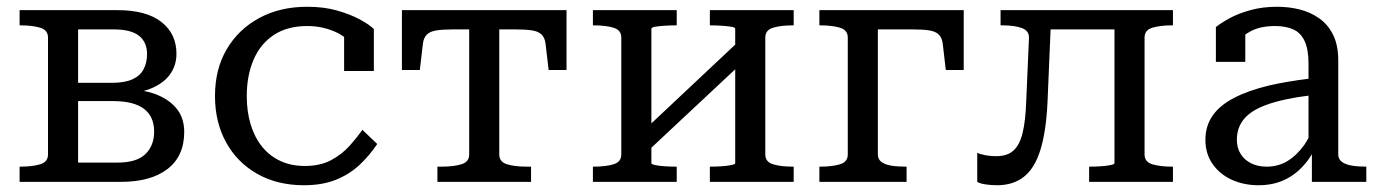

<svg xmlns="http://www.w3.org/2000/svg" viewBox="-20 -538 4075 568"><path d="M38 -508H327Q413 -508 457.5 -473Q502 -438 502 -379Q502 -343 481.5 -316Q461 -289 421 -274Q413 -271 405 -269Q420 -266 433 -262Q477 -247 501 -218.5Q525 -190 525 -148Q525 -76 475.5 -38Q426 0 338 0H38V-45H40Q76 -45 99 -52Q122 -59 122 -81V-427Q122 -449 99 -456Q76 -463 40 -463H38ZM211 -57H328Q384 -57 410 -82Q436 -107 436 -149Q436 -193 406 -216Q376 -239 313 -239H211ZM211 -293H312Q349 -293 372 -303.5Q395 -314 405 -333.5Q415 -353 415 -378Q415 -413 391.5 -432Q368 -451 316 -451H211Z M882 -47Q927 -47 959 -64Q991 -81 1013.5 -106Q1036 -131 1052 -154L1096 -112Q1074 -79 1044.5 -51Q1015 -23 974.5 -6.5Q934 10 879 10Q800 10 740.5 -24Q681 -58 648.5 -117.5Q616 -177 616 -254Q616 -333 650.5 -392Q685 -451 746.5 -484.5Q808 -518 889 -518Q939 -518 978.5 -506.5Q1018 -495 1045.5 -480Q1073 -465 1086 -452V-328H998V-429Q990 -434 982 -439Q939 -461 889 -461Q830 -461 790 -434.5Q750 -408 730 -361Q710 -314 710 -254Q710 -208 721.5 -170Q733 -132 755 -104.5Q777 -77 809 -62Q841 -47 882 -47Z M1457 -81Q1457 -59 1480 -52Q1503 -45 1539 -45H1551V0H1274V-45H1286Q1322 -45 1345 -52Q1368 -59 1368 -81V-451H1320Q1290 -451 1271 -448Q1252 -445 1242.5 -435.5Q1233 -426 1231 -408L1222 -331H1169V-508H1656V-331H1603L1594 -408Q1592 -426 1582.5 -435.5Q1573 -445 1554.5 -448Q1536 -451 1505 -451H1457Z M1818 -81V-427Q1818 -449 1795 -456Q1772 -463 1736 -463H1734V-508H1982V-463H1979Q1965 -463 1948 -462Q1931 -461 1919 -459Q1907 -457 1907 -453V-173L2155 -406V-453Q2155 -457 2142.5 -459Q2130 -461 2113 -462Q2096 -463 2082 -463H2080V-508H2328V-463H2326Q2290 -463 2267 -456Q2244 -449 2244 -427V-81Q2244 -59 2267 -52Q2290 -45 2326 -45H2328V0H2080V-45H2082Q2096 -45 2113 -46Q2130 -47 2142.5 -49.5Q2155 -52 2155 -55V-333L1907 -101V-55Q1907 -52 1919 -49.5Q1931 -47 1948 -46Q1965 -45 1979 -45H1982V0H1734V-45H1736Q1772 -45 1795 -52Q1818 -59 1818 -81Z M2488 -81V-427Q2488 -449 2465 -456Q2442 -463 2406 -463H2404V-508H2831V-331H2778L2769 -408Q2767 -426 2757.5 -435.5Q2748 -445 2729.5 -448Q2711 -451 2680 -451H2577V-81Q2577 -67 2587.5 -59Q2598 -51 2616.5 -48Q2635 -45 2659 -45H2662V0H2404V-45H2406Q2442 -45 2465 -52Q2488 -59 2488 -81Z M3016 -241 3024 -425Q3025 -447 3003 -455Q2981 -463 2946 -463H2940V-508H3450V-463H3448Q3412 -463 3389 -456Q3366 -449 3366 -427V-81Q3366 -59 3389 -52Q3412 -45 3448 -45H3450V0H3202V-45H3204Q3218 -45 3235 -46Q3252 -47 3264.5 -49.5Q3277 -52 3277 -55V-451H3088L3079 -238Q3075 -150 3058 -95Q3041 -40 3009 -15Q2977 10 2930 10Q2912 10 2895.5 7.5Q2879 5 2871 0V-86Q2876 -83 2892 -79.5Q2908 -76 2928 -76Q2959 -76 2977.5 -92Q2996 -108 3005 -144Q3014 -180 3016 -241Z M3861 0V-82Q3850 -63 3836 -48Q3811 -20 3778 -5Q3745 10 3703 10Q3660 10 3624.5 -6Q3589 -22 3567.5 -52.5Q3546 -83 3546 -124Q3546 -165 3567 -195.5Q3588 -226 3630 -248Q3672 -270 3734 -285Q3786 -297 3851 -305V-350Q3851 -392 3839.5 -416.5Q3828 -441 3806 -451Q3784 -461 3752 -461Q3703 -461 3672 -441Q3668 -439 3664 -436V-355H3577V-458Q3592 -470 3617.5 -484Q3643 -498 3679 -508Q3715 -518 3758 -518Q3793 -518 3825 -510Q3857 -502 3883 -483.5Q3909 -465 3924 -434.5Q3939 -404 3939 -359V-81Q3939 -67 3950 -59Q3961 -51 3979.5 -48Q3998 -45 4022 -45V0ZM3851 -255Q3817 -251 3789 -245Q3750 -237 3721.5 -226Q3693 -215 3675 -200.5Q3657 -186 3648 -167Q3639 -148 3639 -125Q3639 -101 3650 -83Q3661 -65 3681 -55Q3701 -45 3727 -45Q3762 -45 3789.5 -62Q3817 -79 3839 -110Q3845 -119 3851 -130Z"/></svg>

Font: Roboto Serif 20pt
Style: Regular
Weight: 400
Designer: Greg Gazdowicz
Foundry: Commercial Type
Version: Version 1.008